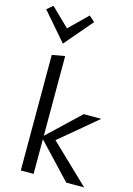

<svg xmlns="http://www.w3.org/2000/svg" viewBox="-164 -1058 783 1130"><g transform="rotate(15 228.0 -493.0)"><path d="M127 -785 -20 -955 16 -986 127 -878 237 -986 272 -955ZM358 0 159 -211V0H81V-704L159 -718V-232L353 -416H460L232 -225L467 0Z"/></g></svg>

Font: Ysabeau Infant Medium
Style: Regular
Weight: 500
Designer: Christian Thalmann (Catharsis Fonts)
Version: Version 0.003